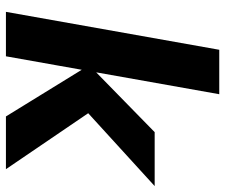

<svg xmlns="http://www.w3.org/2000/svg" viewBox="-76 -684 760 648"><g transform="rotate(90 304.0 -360.0)"><path d="M373 0 200 -281 426 -502H608L323 -242L334 -319L551 0ZM20 0 148 -720H298L170 0Z"/></g></svg>

Font: DM Sans 16pt Black
Style: Italic
Weight: 900
Italic angle: -10°
Version: Version 4.004;gftools[0.9.30]